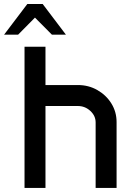

<svg xmlns="http://www.w3.org/2000/svg" viewBox="-62 -924 652 944"><path d="M72.3 -904.3H147.9L262.2 -753.4H193.4L109.9 -837.4L26.9 -753.4H-42ZM58.6 -694.3H161.6V-505.9H320.8Q373.5 -505.9 416.7 -481.2Q460 -456.5 485.6 -415.3Q511.2 -374 511.2 -323.7V0H408.2V-322.3Q408.2 -354.5 382.1 -378.7Q356 -402.8 320.8 -402.8H161.6V0H58.6Z"/></svg>

Font: Anta
Style: Regular
Weight: 400
Designer: Sergej Lebedev
Foundry: Sergej Lebedev
Version: Version 1.000; ttfautohint (v1.8.4.7-5d5b)